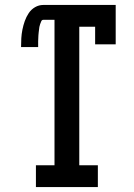

<svg xmlns="http://www.w3.org/2000/svg" viewBox="-20 -755 540 775"><path d="M125 0V-88H200V-675H155Q149 -675 146.5 -669Q144 -663 142 -657.5Q140 -652 139 -646.5Q138 -641 137.5 -635Q137 -629 136 -623Q135 -617 135 -611.5Q135 -606 134.5 -600Q134 -594 134 -588.5Q134 -583 134 -577Q134 -571 134 -565H65Q65 -583 66 -600.5Q67 -618 70.5 -635.5Q74 -653 80 -670Q86 -687 96 -702Q106 -717 121.5 -726Q137 -735 155 -735H447V-576H364V-647H300V-88H375V0Z"/></svg>

Font: Iosevka Slab Semibold
Style: Regular
Weight: 600
Monospace: yes
Designer: Belleve Invis
Foundry: Belleve Invis
Version: Version 11.1.1; ttfautohint (v1.8.3)